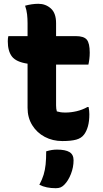

<svg xmlns="http://www.w3.org/2000/svg" viewBox="-20 -730 540 1010"><path d="M446 -167Q448 -157 449 -147.5Q450 -138 450 -129Q450 -92 442.5 -65.5Q435 -39 422 -22Q408 -3 381 4.5Q354 12 308 12Q257 12 215.5 -10Q174 -32 149.5 -71.5Q125 -111 125 -163V-395Q65 -404 43 -432.5Q21 -461 21 -513Q21 -530 24 -540H125V-608Q125 -631 122.5 -654Q120 -677 112 -700Q130 -705 147.5 -707.5Q165 -710 182 -710Q220 -710 247.5 -685.5Q275 -661 275 -608V-540H379Q421 -540 436.5 -521.5Q452 -503 452 -453Q452 -436 450 -419.5Q448 -403 445 -390H275V-176Q275 -157 279 -144Q290 -141 299.5 -139.5Q309 -138 325 -138Q353 -138 383 -145Q413 -152 440 -167ZM223 66Q240 61 253 59Q266 57 280 57Q324 57 345.5 70Q367 83 367 113Q367 150 353 185.5Q339 221 318 242Q308 252 298 256Q288 260 273 260Q223 260 187 242Q202 214 209.5 189Q217 164 220 135Q223 106 223 66Z"/></svg>

Font: Recursive Sn Csl St XBd
Style: Regular
Weight: 800
Version: Version 1.085;hotconv 1.1.0;makeotfexe 2.6.0; ttfautohint (v